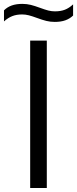

<svg xmlns="http://www.w3.org/2000/svg" viewBox="-61 -944 387 964"><path d="M90.5 0V-740H174V0ZM124.5 -854Q100 -863 83.5 -867.2Q67 -871.5 50 -871.5Q22 -871.5 0.5 -863Q-21 -854.5 -41 -836.5V-892Q-24.5 -908.5 -2 -916.5Q20.5 -924.5 51 -924.5Q73.5 -924.5 93.5 -919.5Q113.5 -914.5 140.5 -904.5Q165 -895.5 181.5 -891.2Q198 -887 215 -887Q243.5 -887 264.8 -895.2Q286 -903.5 306 -922V-866Q289.5 -850 267 -842Q244.5 -834 214 -834Q191.5 -834 171.5 -839Q151.5 -844 124.5 -854Z"/></svg>

Font: Encode Sans Semi Expanded
Style: Regular
Weight: 400
Width: 6
Designer: Multiple Designers
Foundry: Impallari Type
Version: Version 2.000